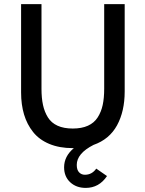

<svg xmlns="http://www.w3.org/2000/svg" viewBox="-20 -710 707 933"><path d="M486.3 -689.9H585.9V-265.6Q585.9 -168.9 548.6 -100.8Q511.2 -32.7 434.6 -5.9Q353 35.6 353 91.3Q353 115.7 364.3 127.4Q375.5 139.2 392.6 139.2Q426.8 139.2 447.8 109.4L500 145.5Q461.4 203.1 396.5 203.1Q350.6 203.1 321 175.5Q291.5 147.9 291.5 103Q291.5 49.3 338.9 9.8H333.5Q268.6 9.8 219.5 -10.7Q170.4 -31.2 140.9 -68.4Q111.3 -105.5 96.9 -153.6Q82.5 -201.7 82.5 -260.7V-689.9H181.6V-278.8Q181.6 -233.4 189 -199.7Q196.3 -166 212.9 -139.4Q229.5 -112.8 259.8 -99.1Q290 -85.4 333.5 -85.4Q377 -85.4 407.2 -99.1Q437.5 -112.8 454.6 -139.4Q471.7 -166 479 -199.7Q486.3 -233.4 486.3 -278.8Z"/></svg>

Font: HK Grotesk Medium
Style: Regular
Weight: 500
Designer: Alfredo Marco Pradil and Stefan Peev
Foundry: Hanken Design Co.
Version: Version 1.045;PS 001.045;hotconv 1.0.88;makeotf.lib2.5.64775